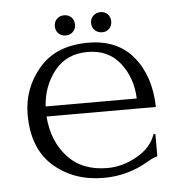

<svg xmlns="http://www.w3.org/2000/svg" viewBox="-44 -560 572 607"><g transform="rotate(-5 242.5 -256.5)"><path d="M445 -204H98Q104 -125 150 -75Q196 -25 276 -25Q324 -25 370 -51Q416 -77 430 -119H436V-48Q426 -47 404 -34Q338 5 262 5Q167 5 103 -51Q39 -107 39 -215Q39 -298 93 -361.5Q147 -425 249 -425Q342 -425 392.5 -363.5Q443 -302 445 -204ZM245 -396Q178 -396 140 -348.5Q102 -301 98 -236H387Q385 -301 348 -348.5Q311 -396 245 -396ZM297 -454Q283 -454 273.5 -463Q264 -472 264 -486Q264 -500 273.5 -509Q283 -518 297 -518Q310 -518 319 -509Q328 -500 328 -486Q328 -472 319 -463Q310 -454 297 -454ZM204 -509Q213 -500 213 -486Q213 -472 204 -463Q195 -454 181 -454Q167 -454 158 -463Q149 -472 149 -486Q149 -500 158 -509Q167 -518 181 -518Q195 -518 204 -509Z"/></g></svg>

Font: Forum
Style: Regular
Weight: 400
Designer: Denis Masharov
Foundry: Denis Masharov
Version: Version 1.000